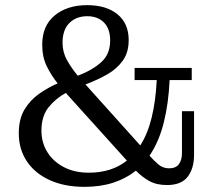

<svg xmlns="http://www.w3.org/2000/svg" viewBox="-20 -714 834 746"><path d="M687 -282H734V-113Q734 -59 709 -27Q684 5 629 5Q588 5 559.5 -11Q531 -27 508 -51Q471 -21 421 -4.5Q371 12 308 12Q231 12 173.5 -14Q116 -40 84.5 -87Q53 -134 53 -196Q53 -252 75.5 -289Q98 -326 132.5 -350Q167 -374 204 -390Q179 -421 161.5 -457Q144 -493 144 -540Q144 -614 192.5 -654Q241 -694 319 -694Q393 -694 436.5 -658.5Q480 -623 480 -558Q480 -511 457.5 -479Q435 -447 397.5 -425.5Q360 -404 315 -387L312 -386L525 -149Q554 -194 569.5 -258Q585 -322 589 -403H503V-450H725V-403H639Q635 -313 616.5 -238.5Q598 -164 561 -109Q578 -90 595.5 -75Q613 -60 637 -60Q663 -60 675 -76Q687 -92 687 -119ZM223 -548Q223 -511 240.5 -480Q258 -449 282 -420H283Q340 -442 374 -473Q408 -504 408 -557Q408 -602 384 -626.5Q360 -651 319 -651Q276 -651 249.5 -624.5Q223 -598 223 -548ZM141 -206Q141 -160 164 -123Q187 -86 228.5 -64.5Q270 -43 325 -43Q414 -43 473 -90L241 -347Q240 -349 238.5 -350.5Q237 -352 236 -353Q197 -332 169 -297.5Q141 -263 141 -206Z"/></svg>

Font: Montagu Slab 144pt
Style: Regular
Weight: 400
Designer: Florian Karsten
Foundry: Florian Karsten
Version: Version 1.000; ttfautohint (v1.8.3)